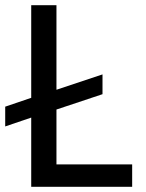

<svg xmlns="http://www.w3.org/2000/svg" viewBox="-27 -718 561 738"><path d="M481 -86H190V-297L367 -356V-432L190 -373V-698H93V-342L-7 -308V-232L93 -266V0H481Z"/></svg>

Font: IBM Plex Arabic Text
Style: Regular
Weight: 450
Designer: Mike Abbink, Paul van der Laan, Pieter van Rosmalen, Wael Morcos, Khajak Apelian
Foundry: Bold Monday
Version: Version 1.0